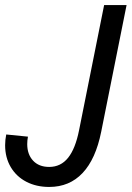

<svg xmlns="http://www.w3.org/2000/svg" viewBox="-20 -740 526 768"><path d="M0.5 -159.2Q0.5 -180.2 4.9 -202.1L91.8 -193.4Q88.9 -178.2 88.9 -163.6Q88.9 -122.6 112.3 -97.4Q135.7 -72.3 176.8 -72.3Q223.1 -72.3 252.4 -108.9Q281.7 -145.5 296.4 -219.7L396.5 -719.7H486.3L384.8 -212.9Q362.8 -103.5 310.3 -47.9Q257.8 7.8 176.8 7.8Q125.5 7.8 85.4 -12.9Q45.4 -33.7 22.9 -71.8Q0.5 -109.9 0.5 -159.2Z"/></svg>

Font: Reddit Sans Chocolate
Style: Italic
Weight: 400
Italic angle: -11.25°
Designer: Stephen Hutchings
Version: Version 1.013